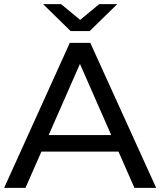

<svg xmlns="http://www.w3.org/2000/svg" viewBox="-21 -907 774 927"><path d="M-1 0 316 -700H415L733 0H628L345 -644H385L102 0ZM134 -175 161 -255H555L584 -175ZM320 -757 187 -887H274L406 -778H326L458 -887H545L412 -757Z"/></svg>

Font: Montserrat Thin Medium
Style: Regular
Weight: 500
Version: Version 9.000